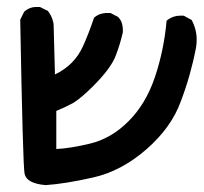

<svg xmlns="http://www.w3.org/2000/svg" viewBox="-20 -410 595 561"><path d="M50.8 -376Q66.4 -389.6 85 -389.6Q90.8 -389.6 96.7 -389.6L120.1 -377.9Q129.9 -364.3 132.8 -354.5Q136.7 -343.8 136.7 -336.9L140.6 -192.4Q168.9 -206.1 189.5 -226.6Q210 -247.1 222.7 -275.4Q238.3 -309.6 254.9 -358.4Q265.6 -367.2 275.4 -369.6Q285.2 -372.1 291 -372.1Q296.9 -372.1 302.7 -372.1L325.2 -360.4Q334 -350.6 336.4 -341.3Q338.9 -332 338.9 -326.2Q338.9 -320.3 338.9 -315.4Q331.1 -281.2 318.4 -248Q304.7 -210.9 252 -158.2Q217.8 -124 194.3 -109.4Q168.9 -95.7 144.5 -85.9V25.4Q185.5 23.4 242.2 9.8Q304.7 -4.9 355.5 -55.7Q406.2 -106.4 432.6 -184.6Q459 -262.7 466.8 -349.6L470.7 -352.5Q486.3 -364.3 507.8 -364.3Q510.7 -364.3 516.6 -364.3L540 -351.6Q554.7 -324.2 554.7 -293.9Q554.7 -283.2 552.7 -270.5Q537.1 -189.5 508.8 -115.2Q481.4 -38.1 408.2 25.9Q335 89.8 252.9 108.4Q170.9 127 113.3 130.9Q57.6 126 51.8 97.7Q46.9 75.2 39.1 -352.5Z"/></svg>

Font: JasonHandwriting2
Style: SemiBold
Weight: 600
Version: Version 1.04.7